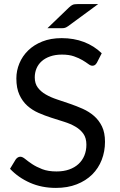

<svg xmlns="http://www.w3.org/2000/svg" viewBox="-20 -911 588 939"><path d="M454 -604.5Q449.5 -597 444.5 -593.2Q439.5 -589.5 431.5 -589.5Q423 -589.5 411.8 -598Q400.5 -606.5 383.2 -616.8Q366 -627 341.8 -635.5Q317.5 -644 283 -644Q250.5 -644 225.5 -635.2Q200.5 -626.5 183.8 -611.5Q167 -596.5 158.5 -576.2Q150 -556 150 -532.5Q150 -502.5 164.8 -482.8Q179.5 -463 203.8 -449Q228 -435 258.8 -424.8Q289.5 -414.5 321.8 -403.5Q354 -392.5 384.8 -378.8Q415.5 -365 439.8 -344Q464 -323 478.8 -292.5Q493.5 -262 493.5 -217.5Q493.5 -170.5 477.5 -129.2Q461.5 -88 430.8 -57.5Q400 -27 355.2 -9.5Q310.5 8 253.5 8Q184 8 126.8 -17.2Q69.5 -42.5 29 -85.5L57 -131.5Q61 -137 66.8 -140.8Q72.5 -144.5 79.5 -144.5Q90 -144.5 103.5 -133.2Q117 -122 137.2 -108.5Q157.5 -95 186.2 -83.8Q215 -72.5 256.5 -72.5Q291 -72.5 318 -82Q345 -91.5 363.8 -108.8Q382.5 -126 392.5 -150Q402.5 -174 402.5 -203.5Q402.5 -236 387.8 -256.8Q373 -277.5 349 -291.5Q325 -305.5 294.2 -315.2Q263.5 -325 231.2 -335.2Q199 -345.5 168.2 -359Q137.5 -372.5 113.5 -394Q89.5 -415.5 74.8 -447.8Q60 -480 60 -527.5Q60 -565.5 74.8 -601Q89.5 -636.5 117.5 -664Q145.5 -691.5 186.8 -708Q228 -724.5 281.5 -724.5Q341.5 -724.5 391 -705.5Q440.5 -686.5 477.5 -650.5ZM460 -891 313 -783Q304.5 -777 298 -775Q291.5 -773 281 -773H212L317.5 -874.5Q322.5 -879.5 326.8 -882.5Q331 -885.5 335.5 -887.5Q340 -889.5 345.5 -890.2Q351 -891 359.5 -891Z"/></svg>

Font: LatoHex
Style: Regular
Weight: 400
Designer: Lukasz Dziedzic
Foundry: tyPoland Lukasz Dziedzic
Version: Version 1.104; Western+Polish opensource